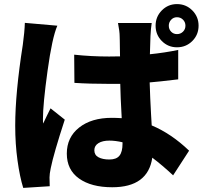

<svg xmlns="http://www.w3.org/2000/svg" viewBox="-20 -853 996 934"><path d="M100.9 -741.8 258.9 -728Q233.7 -670.5 211.3 -508.3Q188.9 -346.2 188.9 -274.1Q188.9 -256 190 -252.1Q196.7 -267.8 208.8 -291.5Q220.9 -315.3 225.9 -326L295.1 -271Q240.8 -104.8 226.9 -35.2Q220.9 -7.1 220.9 9.9Q220.9 36.9 221.9 52.9L93 61.1Q76.3 7.8 65.2 -72.3Q54 -152.3 54 -241.8Q54 -400.2 90.9 -634.9Q99.4 -696.7 100.9 -741.8ZM576 -154.1V-160.9Q541.5 -169 512.1 -169Q478.7 -169 458.8 -156.6Q438.9 -144.2 438.9 -122.2Q438.9 -98.7 459.2 -87.9Q479.4 -77.1 512.1 -77.1Q546.2 -77.1 561.1 -95.7Q576 -114.3 576 -154.1ZM846.9 -610.1V-467Q746.4 -454.9 708.1 -452.1Q709.2 -413.4 710.8 -377Q712.4 -340.6 714.8 -297.4Q717.3 -254.3 718 -242.9Q813.6 -202.8 899.9 -120L822.1 0Q770.6 -48.3 720.9 -85.9Q699.6 57.9 525.9 57.9Q424 57.9 364.5 15.4Q305 -27 305 -105.8Q305 -185 364.9 -232.4Q424.7 -279.8 524.1 -279.8Q545.5 -279.8 572.1 -278.1Q566.1 -383.9 565 -445H511Q414.8 -445 342 -449.9L340.9 -587Q423.3 -578.1 511 -578.1Q551.8 -578.1 563.9 -578.8Q563.6 -596.6 563.2 -618.4Q562.9 -640.3 562.7 -654.5Q562.5 -668.7 562.1 -676.1Q562.1 -699.6 554 -741.1H718Q713.8 -714.5 712 -677.9Q711.3 -664.8 709.2 -589.1Q782.3 -596.6 846.9 -610.1ZM840.9 -687.1Q858.3 -687.1 870.2 -698.9Q882.1 -710.6 882.1 -728Q882.1 -745.4 870.2 -757.3Q858.3 -769.2 840.9 -769.2Q823.9 -769.2 812.5 -756.9Q801.1 -744.7 801.1 -728Q801.1 -710.6 812.5 -698.9Q823.9 -687.1 840.9 -687.1ZM840.9 -833.1Q884.9 -833.1 915.5 -802.4Q946 -771.7 946 -728Q946 -683.9 915.5 -653.4Q884.9 -622.9 840.9 -622.9Q797.6 -622.9 767.2 -653.4Q736.9 -683.9 736.9 -728Q736.9 -771.7 767.2 -802.4Q797.6 -833.1 840.9 -833.1Z"/></svg>

Font: Karasuma Gothic
Style: Black
Weight: 900
Designer: Rasmus Andersson / Ryoko Nishizuka
Foundry: Genbu
Version: Version 1.00